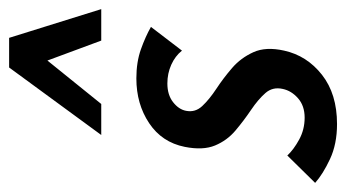

<svg xmlns="http://www.w3.org/2000/svg" viewBox="-192 -560 759 421"><g transform="rotate(-90 187.5 -349.5)"><path d="M126 10Q82 10 49 -5.5Q16 -21 -3 -38L57 -99Q70 -85 92 -73Q114 -61 140 -61Q166 -61 182.5 -75.5Q199 -90 203 -109Q208 -131 194 -147Q180 -163 157 -178.5Q134 -194 112 -212.5Q90 -231 79 -257.5Q68 -284 76 -324Q86 -374 128 -402Q170 -430 226 -430Q262 -430 290 -420Q318 -410 339 -398L287 -330Q275 -345 256 -353.5Q237 -362 215 -362Q190 -362 174 -349.5Q158 -337 155 -321Q151 -301 165.5 -285.5Q180 -270 203.5 -254.5Q227 -239 249 -220Q271 -201 283.5 -173.5Q296 -146 287 -106Q276 -56 234 -23Q192 10 126 10ZM102 -507 250 -709H315L287 -652L170 -507ZM309 -507 256 -650 250 -709H315L378 -507Z"/></g></svg>

Font: Ysabeau Office SemiBold
Style: Italic
Weight: 600
Italic angle: -12°
Designer: Christian Thalmann (Catharsis Fonts)
Version: Version 2.001;gftools[0.9.30]; featfreeze: tnum,lnum,ss02